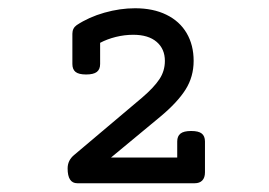

<svg xmlns="http://www.w3.org/2000/svg" viewBox="-20 -671 640 456"><path d="M439.9 -526.4Q439.9 -488.8 420.7 -458.3Q401.4 -427.7 360.4 -393.6L243.7 -296.9H400.9V-335Q400.9 -347.7 408.7 -353.8Q416.5 -359.9 434.1 -359.9Q451.7 -359.9 459.2 -353.8Q466.8 -347.7 466.8 -335V-261.7Q466.8 -249 460.4 -242.4Q454.1 -235.8 442.4 -235.8H163.6Q140.6 -235.8 140.6 -271Q140.6 -290 155.8 -302.7L317.9 -439.5Q345.7 -463.4 358.6 -482.9Q371.6 -502.4 371.6 -526.4Q371.6 -554.7 352.1 -571.5Q332.5 -588.4 296.4 -588.4Q275.9 -588.4 255.1 -583.3Q234.4 -578.1 217.8 -569.3V-519Q217.8 -506.3 210 -500.2Q202.1 -494.1 184.6 -494.1Q167 -494.1 159.4 -500.2Q151.9 -506.3 151.9 -519V-590.8Q151.9 -604 162.1 -611.3Q190.9 -630.4 228 -640.9Q265.1 -651.4 300.8 -651.4Q343.8 -651.4 375.2 -636Q406.7 -620.6 423.3 -592.3Q439.9 -564 439.9 -526.4Z"/></svg>

Font: Courier Prime
Style: Regular
Weight: 400
Designer: Alan Dague-Greene, Quote-Unquote Apps
Foundry: Quote-Unquote Apps
Version: Version 3.018